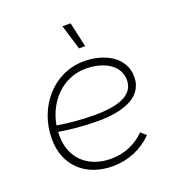

<svg xmlns="http://www.w3.org/2000/svg" viewBox="-132 -826 860 937"><g transform="rotate(-20 298.0 -357.0)"><path d="M295 6C375 6 448 -24 503 -80L476 -104C431 -58 369 -31 300 -31C180 -31 100 -106 100 -224L101 -243C153 -234 224 -226 304 -226C421 -226 542 -257 542 -369C542 -470 444 -524 337 -524C178 -524 60 -387 60 -220C60 -83 154 6 295 6ZM336 -591H368L339 -720H297ZM104 -275C124 -392 211 -487 333 -487C421 -487 503 -446 503 -366C503 -279 399 -259 299 -259C222 -259 153 -267 104 -275Z"/></g></svg>

Font: Fixel Display 20240404 ExLight
Style: Italic
Weight: 200
Italic angle: -10°
Designer: AlfaBravo + MacPaw
Foundry: Kyrylo Tkachov, Marchela Mozhyna, Serhii Makarenko, Maria Weinstein, Zakhar Kryvoshyya
Version: Version 1.211;Glyphs 3.2 (3225)